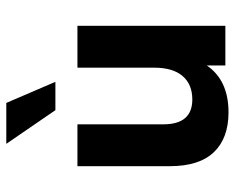

<svg xmlns="http://www.w3.org/2000/svg" viewBox="-88 -648 746 610"><g transform="rotate(-90 285.0 -343.0)"><path d="M233 10Q151 10 106.5 -36.5Q62 -83 62 -177V-470H195V-197Q195 -105 274 -105Q322 -105 348.5 -136Q375 -167 375 -226V-470H508V0H382V-59Q335 10 233 10ZM330 -540H240L133 -696H263Z"/></g></svg>

Font: Gantari
Style: Bold
Weight: 700
Designer: Anugrah Pasau
Foundry: Lafontype
Version: Version 1.000